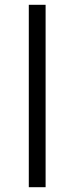

<svg xmlns="http://www.w3.org/2000/svg" viewBox="-20 -715 310 800"><path d="M100 65V-695H170V65Z"/></svg>

Font: Arapey Black-Display
Style: Regular
Weight: 900
Designer: Eduardo Rodriguez Tunni
Foundry: Eduardo Rodriguez Tunni
Version: Version 4.000